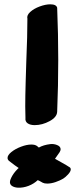

<svg xmlns="http://www.w3.org/2000/svg" viewBox="-20 -902 363 890"><path d="M141 -322Q176 -322 210 -340.5Q244 -359 245 -384Q250 -504 250 -624Q250 -744 245 -866Q241 -882 213 -882Q191 -882 164 -872Q137 -862 120 -846.5Q103 -831 107 -815Q107 -737 102 -620Q101 -591 99 -523Q97 -455 97 -409Q97 -372 98 -355Q96 -339 108 -330.5Q120 -322 141 -322ZM15 -170Q15 -183 33 -197.5Q51 -212 77.5 -222Q104 -232 125 -232Q144 -232 153 -224L160 -218Q181 -230 213 -234Q229 -236 245 -229.5Q261 -223 261 -210Q261 -204 256 -196Q251 -190 246.5 -182.5Q242 -175 235 -166L267 -148Q289 -136 299 -129Q308 -125 308 -117Q308 -107 295.5 -93.5Q283 -80 273 -74Q258 -65 237.5 -58Q217 -51 199 -51Q186 -51 178 -55Q161 -65 155 -67Q137 -50 112.5 -40.5Q88 -31 63 -32Q47 -33 36.5 -39.5Q26 -46 26 -58Q26 -66 32 -78Q42 -99 61 -118Q64 -122 67 -123Q50 -134 22 -156Q15 -162 15 -170Z"/></svg>

Font: Sedgwick Ave Display
Style: Regular
Weight: 400
Designer: Kevin Burke, Pedro Vergani
Foundry: Google, Inc.
Version: Version 1.000